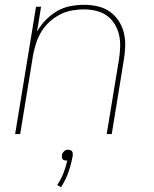

<svg xmlns="http://www.w3.org/2000/svg" viewBox="-20 -558 640 799"><path d="M43 0 130 -530H151L134 -426Q149 -453 170.5 -475Q192 -497 218 -512Q244 -527 273 -532.5Q302 -538 330 -538Q359 -538 387 -531.5Q415 -525 437 -509.5Q459 -494 474 -471Q489 -448 495.5 -421Q502 -394 501 -365Q500 -336 495 -307L445 0H424L475 -310Q479 -336 480 -362Q481 -388 475.5 -412.5Q470 -437 457 -458Q444 -479 424.5 -493Q405 -507 380 -513Q355 -519 329 -519Q305 -519 279.5 -514.5Q254 -510 230.5 -498Q207 -486 187 -468Q167 -450 153 -427.5Q139 -405 131 -380.5Q123 -356 118 -331L64 0ZM234 221 218 212Q234 188 244 162.5Q254 137 260 110Q259 110 258 110Q257 110 256 110Q252 110 247.5 109Q243 108 240.5 104.5Q238 101 237.5 96.5Q237 92 238 88Q238 83 240.5 79Q243 75 246.5 71.5Q250 68 254.5 66.5Q259 65 264 65Q268 65 272.5 66.5Q277 68 279.5 71.5Q282 75 282.5 79Q283 83 283 88Q277 123 265.5 156.5Q254 190 234 221Z"/></svg>

Font: Iosevka Curly Thin Extended
Style: Italic
Weight: 100
Width: 7
Italic angle: -9°
Monospace: yes
Designer: Belleve Invis
Foundry: Belleve Invis
Version: Version 11.1.0; ttfautohint (v1.8.3)